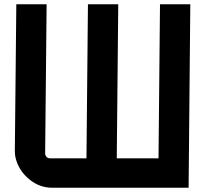

<svg xmlns="http://www.w3.org/2000/svg" viewBox="-20 -886 968 906"><path d="M227 0Q167 0 119 -39Q69 -80 54 -139Q50 -154 50 -173L57 -866H200L193 -160L194 -156Q199 -139 215 -139H388L395 -866H538L531 -139H728L735 -866H878L870 0Z"/></svg>

Font: Covid19
Style: Regular
Weight: 400
Designer: Peter Wiegel
Foundry: (c) CAT - Ing. Peter Wiegel.  for Rudolf Maass + Partner GmbH
Version: Version 001.000